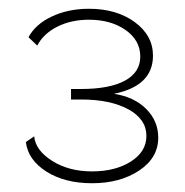

<svg xmlns="http://www.w3.org/2000/svg" viewBox="-20 -831 423 438"><path d="M39 -507 58 -520Q61 -488 99 -464Q137 -440 190 -440Q243 -440 278.5 -462.5Q314 -485 314 -521Q314 -559 273 -581.5Q232 -604 165 -604H142V-628H165Q230 -628 265 -647Q300 -666 300 -702Q300 -739 266.5 -762.5Q233 -786 183 -786Q142 -786 110.5 -770Q79 -754 65 -727L45 -746Q61 -776 98.5 -793.5Q136 -811 183 -811Q246 -811 287.5 -780.5Q329 -750 329 -704Q329 -635 240 -617Q286 -610 313.5 -582.5Q341 -555 341 -517Q341 -471 297.5 -442Q254 -413 190 -413Q128 -413 86 -439.5Q44 -466 39 -507Z"/></svg>

Font: Raleway-v4020 ExtraLight
Style: Regular
Weight: 275
Designer: Matt McInerney, Pablo Impallari, Rodrigo Fuenzalida
Foundry: Matt McInerney, Pablo Impallari, Rodrigo Fuenzalida
Version: Version 4.020;PS 004.020;hotconv 1.0.88;makeotf.lib2.5.64775